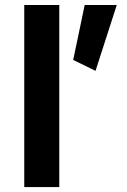

<svg xmlns="http://www.w3.org/2000/svg" viewBox="-20 -758 515 778"><path d="M220.2 0V-737.8H78.3V0ZM323.2 -737.8 276.6 -515.1 367.1 -470.9 453.2 -737.8Z"/></svg>

Font: Estedad-FD VF
Style: Regular
Weight: 100
Designer: Amin Abedi
Version: Version 7.3